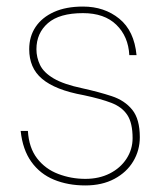

<svg xmlns="http://www.w3.org/2000/svg" viewBox="-20 -553 498 585"><path d="M240 12Q187 12 144.5 -5.5Q102 -23 75.5 -60Q49 -97 43 -154H65Q68 -103 93 -70.5Q118 -38 157.5 -23Q197 -8 240 -8Q282 -8 314.5 -24.5Q347 -41 365.5 -69.5Q384 -98 384 -132Q384 -178 368 -202.5Q352 -227 319.5 -239.5Q287 -252 235 -263Q191 -271 159.5 -283.5Q128 -296 108 -313Q88 -330 78.5 -352.5Q69 -375 69 -403Q69 -442 88.5 -471Q108 -500 144.5 -516.5Q181 -533 233 -533Q298 -533 343.5 -496Q389 -459 396 -385H374Q371 -442 334.5 -477.5Q298 -513 233 -513Q161 -513 126 -482.5Q91 -452 91 -403Q91 -378 102 -355Q113 -332 143.5 -314Q174 -296 231 -284Q281 -273 320.5 -260Q360 -247 383 -218.5Q406 -190 406 -135Q406 -95 386 -61.5Q366 -28 328.5 -8Q291 12 240 12Z"/></svg>

Font: DM Sans 10pt Thin
Style: Regular
Weight: 250
Version: Version 4.004;gftools[0.9.30]